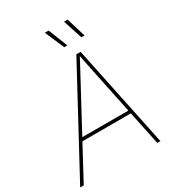

<svg xmlns="http://www.w3.org/2000/svg" viewBox="-239 -1066 1083 1192"><g transform="rotate(-30 302.0 -470.5)"><path d="M-19.5 0 373 -727.5H403.8L555.7 0H533.2L415.5 -563.5Q407.7 -602.5 399.7 -641.6Q391.6 -680.7 383.8 -719.7H392.6Q371.6 -680.7 351.1 -641.6Q330.6 -602.5 309.1 -563.5L5.9 0ZM127.4 -241.2 131.3 -263.7H492.2L488.3 -241.2ZM453.1 -803.7 408.2 -941.4H434.1L475.6 -803.7ZM330.1 -803.7 270.5 -941.4H297.9L352.5 -803.7Z"/></g></svg>

Font: Inter 20pt Thin
Style: Italic
Weight: 250
Italic angle: -9.3988°
Version: Version 4.001;git-66647c0bb